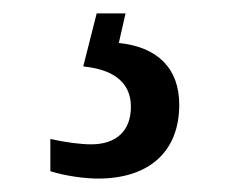

<svg xmlns="http://www.w3.org/2000/svg" viewBox="-20 -29 347 286"><path d="M126 237C202 237 247 197 247 127C247 73 215 41 157 35L167 -9H124L104 70C145 74 175 91 175 130C175 167 152 186 116 186C100 186 77 183 55 178V226C77 233 106 237 126 237Z"/></svg>

Font: Noto Serif Bengali SemiCondensed
Style: Regular
Weight: 400
Width: 4
Designer: Juan Bruce, Universal Thirst, Indian Type Foundry and the Monotype Design Team.
Foundry: Monotype Imaging Inc.
Version: Version 2.003